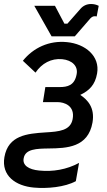

<svg xmlns="http://www.w3.org/2000/svg" viewBox="-54 -736 534 957"><path d="M324 167 340 76C279 109 210 121 141 114C89 109 57 88 64 53C72 6 129 5 189 4C279 3 385 -1 407 -125C420 -200 382 -239 346 -263C390 -284 420 -312 430 -370C445 -456 372 -517 280 -526C191 -535 112 -498 60 -433L123 -374C154 -420 201 -446 256 -441C306 -436 336 -406 328 -366C318 -310 282 -302 243 -302H172L160 -227H233C265 -227 321 -210 308 -142C297 -85 241 -80 172 -76C82 -70 -13 -62 -32 47C-48 140 24 191 115 199C181 205 269 197 324 167ZM203 -555H319L397 -645C404 -652 411 -655 417 -655C420 -655 424 -655 428 -654L438 -707C426 -713 414 -716 400 -716C379 -716 361 -708 347 -692L282 -618H267L220 -707H117Z"/></svg>

Font: Fixel Text 20240404 Medium
Style: Italic
Weight: 500
Width: 4
Italic angle: -10°
Designer: AlfaBravo + MacPaw
Foundry: Kyrylo Tkachov, Marchela Mozhyna, Serhii Makarenko, Maria Weinstein, Zakhar Kryvoshyya
Version: Version 1.211;Glyphs 3.2 (3225)